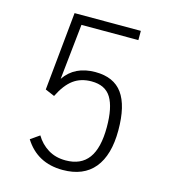

<svg xmlns="http://www.w3.org/2000/svg" viewBox="-107 -786 784 883"><g transform="rotate(15 285.0 -344.5)"><path d="M272 11Q151 11 90 -86.5L132.5 -116Q154 -79.5 189.8 -57.2Q225.5 -35 273.5 -35Q346.5 -35 382.2 -83.5Q418 -132 418 -231.5Q418 -325 390 -371Q362 -417 296.5 -417Q245.5 -417 210 -390.8Q174.5 -364.5 146.5 -307.5L102 -326.5L139 -700H454.5V-656H183.5L155.5 -391.5Q204 -463 302.5 -463Q390 -463 431.5 -405.8Q473 -348.5 473 -231Q473 -113 422 -51Q371 11 272 11Z"/></g></svg>

Font: League Mono Narrow UltraLight
Style: Regular
Weight: 200
Width: 3
Designer: Tyler Finck
Foundry: The League of Moveable Type / Tyler Finck
Version: Version 2.210